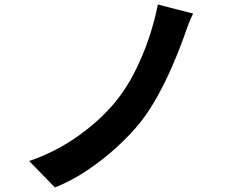

<svg xmlns="http://www.w3.org/2000/svg" viewBox="-20 -792 1040 849"><path d="M834 -732Q820 -705 809.5 -674.5Q799 -644 790 -620Q769 -562 740.5 -496.5Q712 -431 677 -367.5Q642 -304 602 -253Q560 -200 500.5 -145Q441 -90 370.5 -42Q300 6 223 37L109 -80Q226 -120 324 -189.5Q422 -259 489 -340Q537 -398 574.5 -471.5Q612 -545 638 -622.5Q664 -700 678 -772Z"/></svg>

Font: Noto IKEA Simplified Chinese
Style: Bold
Weight: 700
Designer: Monotype Design Team
Foundry: Monotype Imaging Inc.
Version: Version 1.100